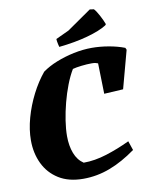

<svg xmlns="http://www.w3.org/2000/svg" viewBox="-95 -939 807 1021"><g transform="rotate(-10 308.5 -428.5)"><path d="M272 12Q193 12 139.5 -21.5Q86 -55 59 -111.5Q32 -168 32 -237Q32 -295 49.5 -358Q67 -421 97 -480Q127 -539 165 -585Q198 -609 243 -627Q288 -645 338 -655.5Q388 -666 436 -666Q479 -666 526 -658Q573 -650 612 -635L617 -624L562 -420L459 -414L455 -579Q448 -582 440.5 -583.5Q433 -585 421 -585Q396 -585 366 -581.5Q336 -578 318 -573Q298 -540 281 -496Q264 -452 251.5 -404Q239 -356 232 -310Q225 -264 225 -226Q225 -174 240.5 -133.5Q256 -93 288 -72Q348 -72 413 -92.5Q478 -113 541 -143L558 -93Q486 -41 416 -14.5Q346 12 272 12ZM267 -701Q265 -709 263 -717Q261 -725 260 -733L259 -745L330 -778L461 -869L483 -866Q494 -855 509 -827Q524 -799 532 -777L527 -771Q491 -748 422.5 -729Q354 -710 267 -701Z"/></g></svg>

Font: Albura ExtraBold
Style: Italic
Weight: 758
Italic angle: -7°
Designer: Mercedes Jáuregui
Foundry: Omnibus-Type Team
Version: Version 1.000; ttfautohint (v1.8.3)